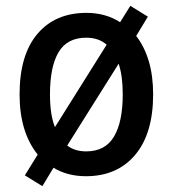

<svg xmlns="http://www.w3.org/2000/svg" viewBox="-20 -593 591 657"><path d="M504 -270Q504 -136 442.5 -63Q381 10 274 10Q211 10 163 -19L125 44L65 7L109 -64Q47 -141 47 -270Q47 -405 108 -477Q169 -549 276 -549Q341 -549 391 -517L426 -573L486 -536L446 -470Q474 -434 489 -384Q504 -334 504 -270ZM151 -270Q151 -200 168 -158L345 -440Q318 -464 275 -464Q210 -464 180.5 -414.5Q151 -365 151 -270ZM400 -270Q400 -302 396.5 -328Q393 -354 386 -375L210 -95Q236 -75 275 -75Q340 -75 370 -125.5Q400 -176 400 -270Z"/></svg>

Font: Noto Sans Kannada SemiCondensed Medium
Style: Regular
Weight: 500
Width: 4
Designer: Jelle Bosma - Monotype Design Team
Foundry: Monotype Imaging Inc.
Version: Version 2.005; ttfautohint (v1.8.4.7-5d5b)